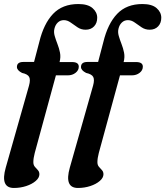

<svg xmlns="http://www.w3.org/2000/svg" viewBox="-35 -742 820 953"><path d="M49 -409.5Q49 -434.5 81 -434.5H134L160 -533.5Q182 -624.5 228.5 -673.2Q275 -722 354 -722Q401 -722 424.2 -701.8Q447.5 -681.5 447.5 -654Q447.5 -627.5 431.8 -611Q416 -594.5 390 -594.5Q367.5 -594.5 349.8 -606.5Q332 -618.5 315.8 -630.2Q299.5 -642 282 -642Q264 -642 251.8 -630.2Q239.5 -618.5 235 -599Q231 -582.5 236.5 -563.5Q242 -544.5 250.2 -523.5Q258.5 -502.5 262.8 -480.5Q267 -458.5 261 -435.5L260.5 -434H322.5Q356 -434 356 -411Q356 -393 340 -380.5Q324 -368 301.5 -368H242.5L137.5 17Q130.5 43.5 130.5 63Q130.5 77 138 85.8Q145.5 94.5 153 102.5Q160.5 110.5 160.5 123Q160.5 140.5 142.2 156.2Q124 172 95 181.5Q66 191 34 191Q-35 191 -6.5 90L109 -317Q117 -346 109.8 -360Q102.5 -374 74.5 -380Q49 -393 49 -409.5ZM367 -409.5Q367 -434.5 399 -434.5H452L478 -533.5Q500 -624.5 546.5 -673.2Q593 -722 672 -722Q719 -722 742.2 -701.8Q765.5 -681.5 765.5 -654Q765.5 -627.5 749.8 -611Q734 -594.5 708 -594.5Q685.5 -594.5 667.8 -606.5Q650 -618.5 633.8 -630.2Q617.5 -642 600 -642Q582 -642 569.8 -630.2Q557.5 -618.5 553 -599Q549 -582.5 554.5 -563.5Q560 -544.5 568.2 -523.5Q576.5 -502.5 580.8 -480.5Q585 -458.5 579 -435.5L578.5 -434H640.5Q674 -434 674 -411Q674 -393 658 -380.5Q642 -368 619.5 -368H560.5L455.5 17Q448.5 43.5 448.5 63Q448.5 77 456 85.8Q463.5 94.5 471 102.5Q478.5 110.5 478.5 123Q478.5 140.5 460.2 156.2Q442 172 413 181.5Q384 191 352 191Q283 191 311.5 90L427 -317Q435 -346 427.8 -360Q420.5 -374 392.5 -380Q367 -393 367 -409.5Z"/></svg>

Font: Fraunces 72pt S050 SemiBold
Style: Italic
Weight: 600
Italic angle: -16°
Version: Version 1.000; ttfautohint (v1.8.3)